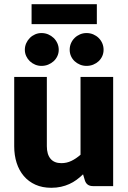

<svg xmlns="http://www.w3.org/2000/svg" viewBox="-20 -884 610 912"><path d="M517.5 -518.5V0H421.5Q392.5 0 383.5 -26L374.5 -56Q359.5 -41.5 343.5 -29.8Q327.5 -18 309.2 -9.8Q291 -1.5 269.8 3.2Q248.5 8 223.5 8Q181 8 148.2 -6.8Q115.5 -21.5 93 -48Q70.5 -74.5 59 -110.5Q47.5 -146.5 47.5 -189.5V-518.5H202.5V-189.5Q202.5 -151 220 -130Q237.5 -109 271.5 -109Q297 -109 319.2 -119.8Q341.5 -130.5 362.5 -149V-518.5ZM259 -647.5Q259 -631.5 252.5 -617.5Q246 -603.5 234.8 -593.2Q223.5 -583 208.8 -577Q194 -571 177 -571Q161 -571 146.8 -577Q132.5 -583 121.8 -593.2Q111 -603.5 104.5 -617.5Q98 -631.5 98 -647.5Q98 -664 104.5 -678.5Q111 -693 121.8 -703.8Q132.5 -714.5 146.8 -720.8Q161 -727 177 -727Q194 -727 208.8 -720.8Q223.5 -714.5 234.8 -703.8Q246 -693 252.5 -678.5Q259 -664 259 -647.5ZM472 -647.5Q472 -631.5 465.8 -617.5Q459.5 -603.5 448.5 -593.2Q437.5 -583 422.8 -577Q408 -571 391 -571Q374.5 -571 360 -577Q345.5 -583 334.5 -593.2Q323.5 -603.5 317.2 -617.5Q311 -631.5 311 -647.5Q311 -664 317.2 -678.5Q323.5 -693 334.5 -703.8Q345.5 -714.5 360 -720.8Q374.5 -727 391 -727Q408 -727 422.8 -720.8Q437.5 -714.5 448.5 -703.8Q459.5 -693 465.8 -678.5Q472 -664 472 -647.5ZM130 -864H440V-769.5H130Z"/></svg>

Font: Lato 2
Style: Regular
Weight: 900
Designer: Lukasz Dziedzic with Adam Twardoch and Botio Nikoltchev
Foundry: tyPoland Lukasz Dziedzic
Version: Version 2.015; 2015-08-06; http://www.latofonts.com/